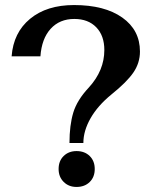

<svg xmlns="http://www.w3.org/2000/svg" viewBox="-20 -730 601 760"><path d="M332 -384Q393 -451 393 -532Q393 -589 361 -622Q329 -655 274 -655Q216 -655 180.5 -616Q145 -577 140 -507H26Q33 -601 99 -655.5Q165 -710 273 -710Q394 -710 464 -660.5Q534 -611 534 -526Q534 -481 508 -443Q482 -405 421 -356Q367 -312 338.5 -262Q310 -212 310 -164H255Q255 -234 270 -284Q285 -334 332 -384ZM212 -61Q212 -93 232 -112.5Q252 -132 283 -132Q315 -132 335 -112.5Q355 -93 355 -61Q355 -29 335 -9.5Q315 10 283 10Q252 10 232 -10Q212 -30 212 -61Z"/></svg>

Font: Fahkwang SemiBold
Style: Regular
Weight: 600
Designer: Suppakit Chalermlarp | Katatrad Co.,Ltd.
Foundry: Cadson Demak Co.,Ltd.
Version: Version 1.000; ttfautohint (v1.6)